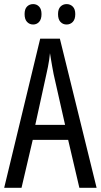

<svg xmlns="http://www.w3.org/2000/svg" viewBox="-20 -899 482 919"><path d="M359.9 0 306.2 -229.5H136.7L83 0H0L172.4 -713.9H266.6L442.4 0ZM291.5 -301.3 236.8 -543.5Q233.4 -561.5 230.2 -578.9Q227.1 -596.2 224.4 -612.5Q221.7 -628.9 219.2 -644.5Q217.8 -628.9 215.3 -612.3Q212.9 -595.7 209.5 -578.9Q206.1 -562 202.1 -544.4L148.9 -301.3ZM97.7 -831.5Q97.7 -856 109.4 -867.7Q121.1 -879.4 138.7 -879.4Q155.8 -879.4 167.2 -867.4Q178.7 -855.5 178.7 -831.5Q178.7 -806.6 167.2 -794.2Q155.8 -781.7 138.7 -781.7Q121.1 -781.7 109.4 -794.2Q97.7 -806.6 97.7 -831.5ZM257.8 -831.5Q257.8 -856 269.8 -867.7Q281.7 -879.4 298.8 -879.4Q316.4 -879.4 328.4 -867.4Q340.3 -855.5 340.3 -831.5Q340.3 -806.6 328.4 -794.2Q316.4 -781.7 298.8 -781.7Q280.8 -781.7 269.3 -794.2Q257.8 -806.6 257.8 -831.5Z"/></svg>

Font: Open Sans Condensed
Style: Regular
Weight: 400
Width: 3
Designer: Monotype Design Team
Foundry: Monotype Imaging Inc.
Version: Version 3.000